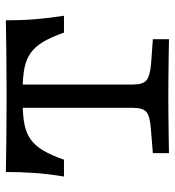

<svg xmlns="http://www.w3.org/2000/svg" viewBox="10 -622 611 672"><g transform="rotate(-90 316.0 -285.5)"><path d="M310.3 -2.4Q282.2 -2.4 248.4 -2Q214.5 -1.6 180.7 -1.2Q146.9 -0.9 116.6 -0.1V-56.5L203.6 -63.6Q246.7 -66.9 260.9 -79.4Q275.1 -91.8 275.1 -125.8V-201.6H356.7V-125.8Q356.7 -91.8 371 -79.3Q385.2 -66.9 428.3 -62.8L515.2 -56.5V0Q485.8 -0.8 451.6 -1.2Q417.4 -1.6 383.9 -2Q350.4 -2.4 321.5 -2.4H316.3ZM292.6 -512.1Q247.4 -512.1 216.4 -505.7Q185.4 -499.2 163.7 -483.5Q142 -467.7 125.5 -439.6Q109 -411.6 93.5 -367.6H34.6Q43.4 -420.1 47 -468.9Q50.6 -517.8 50.5 -571Q94.7 -570.2 152.8 -569.4Q210.9 -568.5 287.3 -568.5H344.5Q420.9 -568.5 479.1 -569.4Q537.2 -570.2 581.4 -571Q581.3 -517.8 585.2 -468.9Q589.2 -420.1 597.3 -367.6H538.4Q522.9 -411.6 506.4 -439.6Q489.8 -467.7 468.1 -483.5Q446.4 -499.2 415.5 -505.7Q384.5 -512.1 339.3 -512.1ZM275.1 -201.6V-536.3H356.7V-201.6Z"/></g></svg>

Font: Playfair 5pt SemiExpanded Light
Style: Regular
Weight: 300
Width: 6
Designer: Claus Eggers Sørensen
Foundry: Claus Eggers Sørensen
Version: Version 2.203